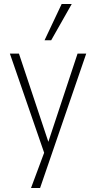

<svg xmlns="http://www.w3.org/2000/svg" viewBox="-20 -753 478 953"><path d="M134 180 207 -16V28L29 -487H74L225 -34H215L365 -487H408L179 180ZM201 -553 286 -733H336L234 -553Z"/></svg>

Font: Nunito Sans 10pt Condensed ExtraLight
Style: Regular
Weight: 250
Width: 3
Designer: Vernon Adams
Foundry: Vernon Adams
Version: Version 3.101;gftools[0.9.27]